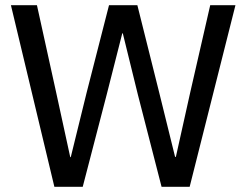

<svg xmlns="http://www.w3.org/2000/svg" viewBox="-20 -718 947 738"><path d="M189 0 22 -698H122L196 -362L250 -114H252L313 -362L399 -698H508L592 -362L653 -115H656L711 -362L788 -698H885L709 0H601L510 -354L452 -590H450L390 -354L298 0Z"/></svg>

Font: IBM Plex Sans Devanagari Text
Style: Regular
Weight: 450
Designer: Mike Abbink, Paul van der Laan, Pieter van Rosmalen, Erin McLaughlin
Foundry: Bold Monday
Version: Version 1.1